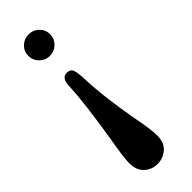

<svg xmlns="http://www.w3.org/2000/svg" viewBox="-229 -457 701 701"><g transform="rotate(-45 122.0 -106.0)"><path d="M106 228Q76.2 228 55.2 208.5Q34.2 189 34.2 152.8Q34.2 124 47.9 46.9Q75.7 -124 78.1 -200.2Q79.1 -242.2 106 -242.2Q124 -242.2 129.4 -229.5Q134.8 -216.8 136.2 -188Q139.2 -88.9 164.1 49.8Q178.2 119.6 178.2 152.8Q178.2 190.9 156 209.5Q133.8 228 106 228ZM146.5 -424.1Q163.1 -408.2 163.1 -385Q163.1 -361.8 146.5 -345.5Q129.9 -329.1 106.9 -329.1Q84 -329.1 67.4 -345.5Q50.8 -361.8 50.8 -385Q50.8 -408.2 67.4 -424.1Q84 -439.9 106.9 -439.9Q129.9 -439.9 146.5 -424.1Z"/></g></svg>

Font: Linux Libertine
Style: Semibold
Weight: 600
Designer: Philipp H. Poll
Foundry: Philipp H. Poll
Version: Version 5.1.2 ; ttfautohint (v0.9)